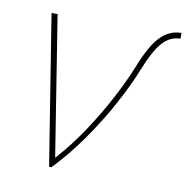

<svg xmlns="http://www.w3.org/2000/svg" viewBox="-65 -593 643 656"><g transform="rotate(10 256.5 -264.5)"><path d="M147 0 64 -519H85L162 -34Q210 -87 252 -150.5Q294 -214 326.5 -276Q359 -338 379 -388Q394 -426 409 -453Q424 -480 440 -496.5Q456 -513 474 -521Q492 -529 513 -529V-509Q478 -509 451.5 -480Q425 -451 397 -380Q376 -327 339.5 -259Q303 -191 255.5 -123Q208 -55 155 0Z"/></g></svg>

Font: Raleway Thin
Style: Italic
Weight: 100
Italic angle: -12°
Designer: Matt McInerney, Pablo Impallari, Rodrigo Fuenzalida
Foundry: Matt McInerney, Pablo Impallari, Rodrigo Fuenzalida
Version: Version 4.026